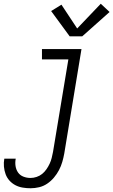

<svg xmlns="http://www.w3.org/2000/svg" viewBox="-60 -792 605 1025"><path d="M103 213Q82 213 61 209.5Q40 206 22 196.5Q4 187 -9.5 172Q-23 157 -30 138Q-37 119 -39 97.5Q-41 76 -37 55Q-37 55 -37 55Q-37 55 -37 55H24Q20 75 23 94.5Q26 114 36.5 129Q47 144 65 151Q83 158 103 158Q119 158 135.5 152.5Q152 147 165 136.5Q178 126 188 111.5Q198 97 205 82Q212 67 216 51Q220 35 223 19L305 -475H164V-530H375L283 28Q279 50 272.5 72.5Q266 95 255 116Q244 137 228 156Q212 175 192 188.5Q172 202 149 207.5Q126 213 103 213ZM312 -598 213 -733 268 -767 352 -640 478 -772 525 -728 379 -598Z"/></svg>

Font: Iosevka Slab Light Oblique
Style: Regular
Weight: 300
Italic angle: -9°
Monospace: yes
Designer: Belleve Invis
Foundry: Belleve Invis
Version: Version 11.1.1; ttfautohint (v1.8.3)